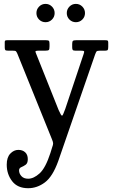

<svg xmlns="http://www.w3.org/2000/svg" viewBox="-20 -732 594 1012"><path d="M15.5 136Q15.5 97.5 34.2 77.8Q53 58 76.5 58Q99 58 112.8 70.8Q126.5 83.5 126.5 107Q126.5 128.5 115 136.5Q103.5 144.5 92 149.2Q80.5 154 80.5 166Q80.5 183 93 196.5Q105.5 210 128.5 210Q157.5 210 188.8 181.8Q220 153.5 245.5 75L254.5 46Q260.5 30.5 260 22.8Q259.5 15 253 0L71.5 -449Q67 -459 63.8 -462Q60.5 -465 45.5 -465H22.5Q11 -465 8 -468.2Q5 -471.5 5 -482V-510Q5 -517 8 -518.5Q11 -520 18.5 -520H222.5Q234.5 -520 237.8 -516.5Q241 -513 241 -500V-487.5Q241 -472.5 237.5 -468.8Q234 -465 219.5 -465H187.5Q171.5 -465 168.2 -462.8Q165 -460.5 170 -450L289 -152Q302 -122.5 306.5 -122.5Q310 -122.5 313.5 -131.5Q317 -140.5 324 -158L421 -448Q425 -459 422.8 -462Q420.5 -465 404.5 -465H377Q366 -465 363.2 -469Q360.5 -473 360.5 -483V-500Q360.5 -513 364.5 -516.5Q368.5 -520 381 -520H535Q543.5 -520 547 -518.2Q550.5 -516.5 550.5 -508V-485Q550.5 -474 548.2 -469.5Q546 -465 535 -465H509Q491.5 -465 488.5 -460.5Q485.5 -456 481 -444L287 117Q257.5 199 216.5 229.5Q175.5 260 128.5 260Q72.5 260 44 223Q15.5 186 15.5 136ZM380 -615Q360 -615 346 -629Q332 -643 332 -663Q332 -683 346 -697.2Q360 -711.5 380 -711.5Q400 -711.5 414 -697.2Q428 -683 428 -663Q428 -643 414 -629Q400 -615 380 -615ZM220 -615Q200 -615 186 -629Q172 -643 172 -663Q172 -683 186 -697.2Q200 -711.5 220 -711.5Q240 -711.5 254 -697.2Q268 -683 268 -663Q268 -643 254 -629Q240 -615 220 -615Z"/></svg>

Font: Besley* Narrow
Style: Regular
Weight: 400
Width: 4
Designer: Owen Earl
Foundry: indestructible type*
Version: Version 3.000; ttfautohint (v1.8.3)